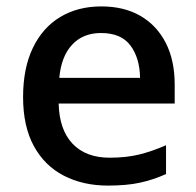

<svg xmlns="http://www.w3.org/2000/svg" viewBox="-20 -569 613 599"><path d="M296 -549Q367 -549 418 -519.5Q469 -490 497 -435.5Q525 -381 525 -305V-246H163Q165 -164 206.5 -120.5Q248 -77 322 -77Q374 -77 414.5 -87Q455 -97 498 -116V-26Q458 -8 416.5 1Q375 10 317 10Q239 10 179 -21Q119 -52 85.5 -113.5Q52 -175 52 -266Q52 -356 82.5 -419.5Q113 -483 168 -516Q223 -549 296 -549ZM295 -466Q239 -466 205 -429.5Q171 -393 165 -326H417Q416 -388 387 -427Q358 -466 295 -466Z"/></svg>

Font: Noto Sans NKo Unjoined Medium
Style: Regular
Weight: 500
Designer: Monotype Design Team
Foundry: Monotype Imaging Inc.
Version: Version 2.004